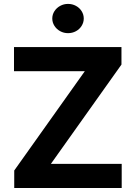

<svg xmlns="http://www.w3.org/2000/svg" viewBox="-20 -943 681 963"><path d="M51.4 -87.8 405.3 -585.8H50.2V-707H589.2V-619.2L235.3 -121.2H590.4V0H51.4ZM242.2 -850Q242.2 -870.1 253 -886.9Q263.9 -903.8 282 -913.6Q300 -923.4 321.2 -923.4Q342.8 -923.4 360.9 -913.6Q379 -903.8 389.5 -886.9Q400.1 -870.1 400.1 -850Q400.1 -830.4 389.5 -813.4Q379 -796.3 360.9 -786.5Q342.8 -776.7 321.2 -776.7Q300 -776.7 282 -786.5Q263.9 -796.3 253 -813.4Q242.2 -830.4 242.2 -850Z"/></svg>

Font: WEMIX Pretendard Variable
Style: Regular
Weight: 400
Designer: Base glyphs from Inter by Rasmus Andersson; Hangeul glyphs from Noto Sans CJK(Source Han Sans) by Jang Soo-young and Kan
Foundry: Kil Hyung-jin
Version: Version 1.000;Glyphs 3.2 (3208)